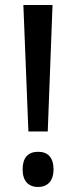

<svg xmlns="http://www.w3.org/2000/svg" viewBox="-20 -734 303 764"><path d="M170 -211 189 -714H73L93 -211ZM70 -60C70 -15 92 10 132 10C168 10 193 -13 193 -60C193 -108 170 -130 132 -130C91 -130 70 -106 70 -60Z"/></svg>

Font: Noto Sans Bengali ExtraCondensed Medium
Style: Regular
Weight: 500
Width: 2
Designer: Joana Ranito - Universal Thirst; Jelle Bosma - Monotype Design Team
Foundry: Universal Thirst ehf.
Version: Version 3.000